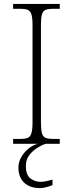

<svg xmlns="http://www.w3.org/2000/svg" viewBox="-20 -734 374 980"><path d="M47 0V-25H84Q109 -25 122 -30.5Q135 -36 140.5 -54.5Q146 -73 146 -109V-605Q146 -642 140.5 -660Q135 -678 122 -683.5Q109 -689 84 -689H47V-714H285V-689H251Q226 -689 212.5 -683.5Q199 -678 194 -660Q189 -642 189 -605V-109Q189 -73 194 -54.5Q199 -36 212.5 -30.5Q226 -25 251 -25H285V0ZM184 226Q132 226 103 198Q74 170 74 121Q74 93 88.5 68Q103 43 125.5 24.5Q148 6 173 0H212Q194 6 170.5 20.5Q147 35 129.5 58Q112 81 112 113Q112 159 135 176.5Q158 194 187 194Q202 194 215 191Q228 188 248 183V211Q238 215 227 218.5Q216 222 205 224Q194 226 184 226Z"/></svg>

Font: Noto Serif Bengali ExtraLight
Style: Regular
Weight: 250
Version: Version 2.003